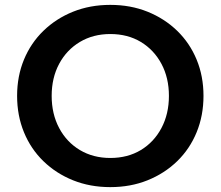

<svg xmlns="http://www.w3.org/2000/svg" viewBox="-20 -751 904 787"><path d="M432.1 16Q349.1 16 279.4 -12Q209.8 -40 158.1 -90.2Q106.3 -140.4 78.2 -208.9Q50.1 -277.4 50.1 -358Q50.1 -438.6 78.2 -506.6Q106.3 -574.6 158.1 -624.8Q209.8 -675 279.4 -703Q349.1 -731 432.1 -731Q515.2 -731 584.8 -703Q654.4 -675 706.2 -624.8Q757.9 -574.6 786 -506.6Q814.1 -438.6 814.1 -358Q814.1 -277.4 786 -208.9Q757.9 -140.4 706.2 -90.2Q654.4 -40 584.8 -12Q515.2 16 432.1 16ZM432.1 -103.5Q503.5 -103.5 557.4 -136Q611.3 -168.6 641.8 -226.3Q672.4 -284 672.4 -358Q672.4 -432 641.8 -489.2Q611.3 -546.4 557.4 -579Q503.5 -611.5 432.1 -611.5Q361.8 -611.5 307.4 -579Q253 -546.4 222.4 -489.2Q191.8 -432 191.8 -358Q191.8 -284 222.4 -226.3Q253 -168.6 307.4 -136Q361.8 -103.5 432.1 -103.5Z"/></svg>

Font: Wix Madefor Display
Style: Regular
Weight: 400
Designer: Dalton Maag Ltd
Foundry: Dalton Maag Ltd
Version: Version 3.100